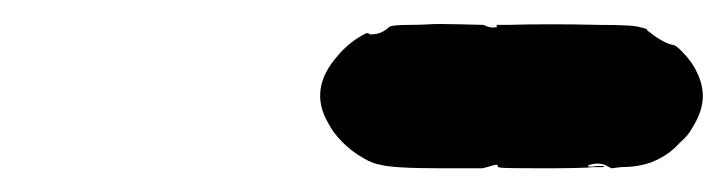

<svg xmlns="http://www.w3.org/2000/svg" viewBox="-20 -775 613 162"><path d="M388 -754Q394 -751 398 -752Q400 -752 399 -753V-754H408Q442 -755 486 -754Q515 -754 520 -752Q521 -752 524 -751Q525 -751 526 -750Q526 -749 528 -748Q539 -739 548 -737Q550 -737 555 -732Q564 -723 568 -714Q573 -704 573 -694Q573 -681 564 -667Q561 -661 554 -655Q546 -646 536 -641Q523 -634 504 -634L496 -633L492 -635Q489 -637 483 -637Q476 -636 476 -635Q477 -634 480 -634.5Q483 -635 488 -635Q492 -634 488 -634Q487 -634 481 -634Q471 -633 439 -633Q407 -633 403 -633.5Q399 -634 400 -635Q400 -636 399 -636Q398 -636 396 -635.5Q394 -635 391 -634L387 -633H353Q311 -633 301 -636Q294 -637 286 -642Q277 -647 269 -655Q261 -663 257 -671Q240 -700 265 -728Q275 -740 289 -747Q291 -747 291 -747Q291 -746 293 -746Q302 -746 308 -752Q310 -754 325 -754Q335 -754 342 -754.5Q349 -755 368 -754.5Q387 -754 388 -754Z"/></svg>

Font: TT2020 Style B
Style: Italic
Weight: 400
Italic angle: -15°
Version: Version 0.2.000